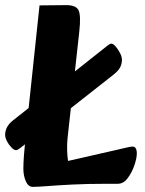

<svg xmlns="http://www.w3.org/2000/svg" viewBox="-30 -716 566 748"><path d="M32 -131Q25 -131 15 -141Q5 -151 -2.5 -165Q-10 -179 -10 -191Q-10 -206 -2.5 -220.5Q5 -235 22 -248L391 -540Q399 -546 404 -546Q411 -546 420.5 -535Q430 -524 437.5 -509.5Q445 -495 445 -483Q445 -468 438.5 -454.5Q432 -441 412 -425L47 -138Q38 -131 32 -131ZM98 12Q80 12 70.5 -10Q61 -32 61 -59Q61 -98 70 -186L124 -695L224 -696Q265 -697 275.5 -677Q286 -657 279 -594L233 -176Q231 -155 231.5 -132.5Q232 -110 235 -89L424 -132Q442 -136 460.5 -140.5Q479 -145 486 -145Q503 -145 503 -118Q503 -100 493.5 -72Q484 -44 467.5 -22Q451 0 429 0H384Q309 0 251 3Q193 6 154.5 9Q116 12 98 12Z"/></svg>

Font: Alkatra
Style: Bold
Weight: 700
Designer: Suman Bhandary
Version: Version 1.100;gftools[0.9.22]